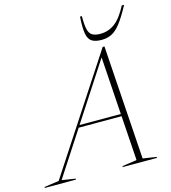

<svg xmlns="http://www.w3.org/2000/svg" viewBox="-211 -1042 1022 1148"><g transform="rotate(-15 300.5 -467.5)"><path d="M533.5 -19 618 -6 616.5 0H404.5L406.5 -6L496 -19L477.5 -295.5H212L32 -19L116.5 -6L115 0H-77.5L-76 -6L14 -19L475.5 -725H486.5ZM221 -309.5H476.5L453 -666ZM483 -804Q533.5 -804 573.2 -833.8Q613 -863.5 650 -935H664.5Q628 -867 599.8 -830.8Q571.5 -794.5 543.8 -780.8Q516 -767 481 -767Q442 -767 420.8 -780.8Q399.5 -794.5 393.2 -830.8Q387 -867 391.5 -935H403Q402.5 -883.5 408.8 -855Q415 -826.5 432.8 -815.2Q450.5 -804 483 -804Z"/></g></svg>

Font: Newsreader 72pt ExtraLight
Style: Italic
Weight: 275
Italic angle: -17°
Designer: Hugues Gentile
Foundry: Production Type
Version: Version 1.003; ttfautohint (v1.8.3)